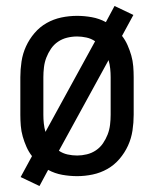

<svg xmlns="http://www.w3.org/2000/svg" viewBox="-20 -581 515 642"><path d="M112 41 49 11 87 -59Q76 -73 68.5 -90Q61 -107 56 -124.5Q51 -142 49.5 -160.5Q48 -179 48 -197V-323Q48 -349 52 -375.5Q56 -402 67 -426Q78 -450 95.5 -470.5Q113 -491 136 -504Q159 -517 185 -522.5Q211 -528 238 -528Q262 -528 287 -523.5Q312 -519 334 -507L363 -561L426 -531L388 -461Q399 -447 406.5 -430Q414 -413 419 -395.5Q424 -378 425.5 -359.5Q427 -341 427 -323V-197Q427 -171 423 -144.5Q419 -118 408 -94Q397 -70 379.5 -49.5Q362 -29 339 -16Q316 -3 290 2.5Q264 8 238 8Q213 8 188 3.5Q163 -1 141 -13ZM132 -140 298 -443Q285 -452 269 -455.5Q253 -459 238 -459Q221 -459 204.5 -455Q188 -451 174 -441.5Q160 -432 150.5 -418Q141 -404 135 -388.5Q129 -373 127 -356Q125 -339 125 -323V-197Q125 -183 126.5 -168.5Q128 -154 132 -140ZM238 -61Q254 -61 270.5 -65Q287 -69 301 -78.5Q315 -88 324.5 -102Q334 -116 340 -131.5Q346 -147 348 -164Q350 -181 350 -197V-323Q350 -337 348.5 -351.5Q347 -366 343 -380L177 -77Q190 -68 206 -64.5Q222 -61 238 -61Z"/></svg>

Font: Iosevka QP
Style: Regular
Weight: 400
Designer: Belleve Invis
Foundry: Belleve Invis
Version: Version 20.0.0; ttfautohint (v1.8.4)